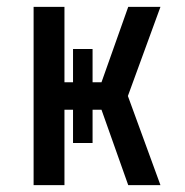

<svg xmlns="http://www.w3.org/2000/svg" viewBox="-20 -540 540 560"><path d="M78 0V-520H168V-300H193V-397H250V-300H276L354 -520H448L353 -260L448 0H354L276 -220H250V-123H193V-220H168V0Z"/></svg>

Font: Iosevka SS10 Medium
Style: Regular
Weight: 500
Monospace: yes
Designer: Belleve Invis
Foundry: Belleve Invis
Version: Version 28.0.6; ttfautohint (v1.8.4)